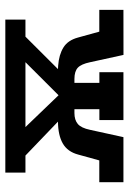

<svg xmlns="http://www.w3.org/2000/svg" viewBox="100 -588 488 728"><g transform="rotate(-90 344.0 -224.0)"><path d="M17.2 0V-91.5H99.8L122 -171.8Q132.8 -212 164 -229.9Q195.2 -247.8 246.8 -248.2L118.2 -371.5H53.5V-447.8H633.8V-371.5H569L446 -248.2L459 -247.5Q500.5 -244.5 528 -227.5Q555.5 -210.5 565.8 -171.8L588 -91.5H670.5V0L499.8 0.2L472 -126.8Q465 -160.2 451.2 -173Q437.5 -185.8 408.5 -185.8H393.8V-91.2H434.2V0H252.8V-91.2H294V-185.8H279.2Q253.2 -185.8 238 -173Q222.8 -160.2 215.8 -126.8L188 0ZM346.8 -246 472.2 -371.5H226.2Z"/></g></svg>

Font: Podkova VF Beta
Style: Regular
Weight: 400
Designer: Ilya Yudin
Foundry: Cyreal (www.cyreal.org)
Version: Version 2.100